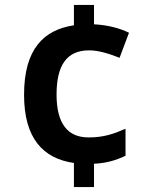

<svg xmlns="http://www.w3.org/2000/svg" viewBox="-20 -744 612 774"><path d="M359 -646V-724H278V-642C157 -624 77 -547 77 -362C77 -187 153 -105 278 -87V10H359V-84C407 -86 446 -97 486 -116V-225C438 -204 398 -190 337 -190C254 -190 208 -244 208 -363C208 -482 250 -541 339 -541C377 -541 419 -528 462 -511L500 -612C465 -629 418 -643 359 -646Z"/></svg>

Font: Noto Sans Thaana SemiBold
Style: Regular
Weight: 600
Designer: David Williams
Foundry: Google Inc.
Version: Version 3.001